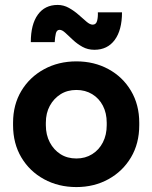

<svg xmlns="http://www.w3.org/2000/svg" viewBox="-20 -749 618 779"><path d="M290 10Q217 10 158.5 -22Q100 -54 66.5 -110.5Q33 -167 33 -241V-251Q33 -324 66.5 -380Q100 -436 158.5 -468Q217 -500 290 -500Q362 -500 420 -468.5Q478 -437 511.5 -380.5Q545 -324 545 -251V-241Q545 -167 511.5 -110.5Q478 -54 420 -22Q362 10 290 10ZM290 -106Q326 -106 354 -123.5Q382 -141 397.5 -171.5Q413 -202 413 -241V-251Q413 -290 397.5 -320Q382 -350 354 -367Q326 -384 290 -384Q253 -384 225.5 -366.5Q198 -349 182 -319.5Q166 -290 166 -251V-241Q166 -202 182 -171.5Q198 -141 225.5 -123.5Q253 -106 290 -106ZM363 -547Q336 -547 314.5 -559Q293 -571 276 -587Q259 -603 245.5 -615.5Q232 -628 222 -628Q210 -628 206.5 -613Q203 -598 202 -578H105Q105 -650 133.5 -689.5Q162 -729 214 -729Q238 -729 259.5 -717Q281 -705 299 -689Q317 -673 331 -661Q345 -649 356 -649Q370 -649 374 -664.5Q378 -680 377 -699H475Q475 -627 445.5 -587Q416 -547 363 -547Z"/></svg>

Font: SUSE Thin
Style: Bold
Weight: 700
Version: Version 1.000